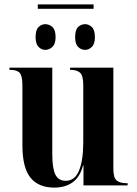

<svg xmlns="http://www.w3.org/2000/svg" viewBox="-20 -844 624 874"><path d="M152 -804V-824H406V-804ZM186 -617Q169 -617 155.5 -630.5Q142 -644 142 -675Q142 -708 155.5 -721Q169 -734 186 -734Q204 -734 218.5 -721Q233 -708 233 -675Q233 -644 218.5 -630.5Q204 -617 186 -617ZM368 -617Q349 -617 335.5 -630.5Q322 -644 322 -675Q322 -708 335.5 -721Q349 -734 368 -734Q384 -734 398 -721Q412 -708 412 -675Q412 -644 398 -630.5Q384 -617 368 -617ZM227 10Q155 10 118.5 -35.5Q82 -81 82 -183V-455Q82 -499 69.5 -512.5Q57 -526 26 -526H23V-536H218V-142Q218 -78 232 -49.5Q246 -21 279 -21Q321 -21 340 -68Q359 -115 359 -197V-457Q359 -500 344.5 -513Q330 -526 301 -526H299V-536H496V-76Q496 -35 511 -22.5Q526 -10 557 -10H561V0H360V-91H358Q344 -38 310.5 -14Q277 10 227 10Z"/></svg>

Font: Noto Serif Display Condensed
Style: Bold
Weight: 700
Width: 3
Designer: Monotype Design Team
Foundry: Monotype Imaging Inc.
Version: Version 2.009